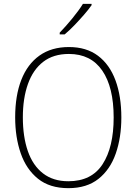

<svg xmlns="http://www.w3.org/2000/svg" viewBox="-20 -970 711 1000"><path d="M612 -358Q612 -254 583 -170.5Q554 -87 493 -38.5Q432 10 336 10Q239 10 178 -39Q117 -88 88 -171.5Q59 -255 59 -359Q59 -472 91 -554Q123 -636 185.5 -680.5Q248 -725 339 -725Q430 -725 490.5 -679.5Q551 -634 581.5 -551.5Q612 -469 612 -358ZM99 -359Q99 -258 125 -183Q151 -108 204 -67Q257 -26 336 -26Q457 -26 514.5 -115Q572 -204 572 -358Q572 -516 512.5 -602.5Q453 -689 339 -689Q258 -689 205 -648Q152 -607 125.5 -532.5Q99 -458 99 -359ZM457 -943Q441 -920 417 -892.5Q393 -865 367 -838Q341 -811 317 -791H291V-800Q323 -833 357 -874.5Q391 -916 412 -950H457Z"/></svg>

Font: Noto Sans Khmer SemiCondensed ExtraLight
Style: Regular
Weight: 200
Width: 4
Designer: Danh Hong and the Monotype Design Team
Foundry: Monotype Imaging Inc.
Version: Version 2.004; ttfautohint (v1.8.4.7-5d5b)